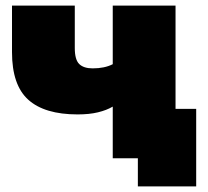

<svg xmlns="http://www.w3.org/2000/svg" viewBox="-20 -567 745 688"><path d="M258 -157Q140 -157 81.5 -209.5Q23 -262 23 -380V-547H248V-395Q248 -353 264 -337.5Q280 -322 312 -322Q355 -322 384 -337V-547H609V0H384V-185Q362 -172 331 -164.5Q300 -157 258 -157ZM474 101V0H384V-177H683V101Z"/></svg>

Font: Montserrat Black
Style: Regular
Weight: 900
Designer: Julieta Ulanovsky
Foundry: Julieta Ulanovsky
Version: Version 9.000; ttfautohint (v1.8.4.7-5d5b)